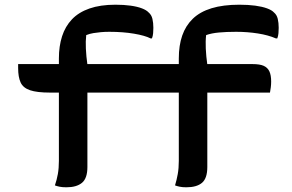

<svg xmlns="http://www.w3.org/2000/svg" viewBox="-20 -787 1240 815"><path d="M351 -78Q351 -30 328 -11Q305 8 262 8Q244 8 232.5 5.5Q221 3 213 0Q221 -23 225.5 -48Q230 -73 230 -104Q230 -158 230 -212.5Q230 -267 230 -321.5Q230 -376 230 -430.5Q230 -485 230 -539Q230 -591 243.5 -633Q257 -675 285.5 -705Q314 -735 360 -751Q406 -767 470 -767Q506 -767 534.5 -763Q563 -759 582.5 -751.5Q602 -744 611 -734Q623 -724 627 -707Q631 -690 631 -669Q631 -658 630 -646Q629 -634 625 -624H619Q596 -636 549 -644Q502 -652 444 -652Q425 -652 408.5 -650.5Q392 -649 376.5 -646.5Q361 -644 346 -638Q343 -613 344.5 -580.5Q346 -548 351 -513Q351 -483 351 -440Q351 -397 351 -347.5Q351 -298 351 -247.5Q351 -197 351 -153Q351 -109 351 -78ZM1126 -394H192Q137 -394 107.5 -404Q78 -414 67.5 -437Q57 -460 57 -498Q57 -502 57 -506.5Q57 -511 57 -515H1051Q1083 -515 1099.5 -507.5Q1116 -500 1123.5 -484Q1131 -468 1131 -441Q1131 -429 1129.5 -416.5Q1128 -404 1126 -394ZM860 -78Q860 -30 837.5 -11Q815 8 771 8Q754 8 742.5 5.5Q731 3 723 0Q730 -23 734.5 -48Q739 -73 739 -104Q739 -158 739 -212.5Q739 -267 739 -321.5Q739 -376 739 -430.5Q739 -485 739 -539Q739 -594 753.5 -636Q768 -678 798.5 -707.5Q829 -737 878 -752Q927 -767 996 -767Q1034 -767 1063.5 -763Q1093 -759 1113.5 -751.5Q1134 -744 1143 -734Q1155 -724 1159 -707Q1163 -690 1163 -669Q1163 -658 1162 -646Q1161 -634 1157 -624H1151Q1119 -638 1074.5 -645Q1030 -652 982 -652Q941 -652 909 -649Q877 -646 855 -638Q852 -613 853.5 -580.5Q855 -548 860 -513Q860 -483 860 -440Q860 -397 860 -347.5Q860 -298 860 -247.5Q860 -197 860 -153Q860 -109 860 -78Z"/></svg>

Font: Recursive Monospace Casual SemiBold
Style: Regular
Weight: 600
Version: Version 1.047